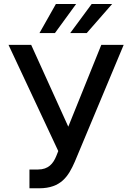

<svg xmlns="http://www.w3.org/2000/svg" viewBox="-20 -958 680 987"><path d="M131.4 9.9H181.1C294.7 9.9 332.4 -53.6 364.3 -126.1L615.8 -727.3H500.7L331 -306.8L140.3 -727.3H23.8L279.5 -181.5L269.2 -155.5C253.6 -117.5 229.4 -86.6 175.1 -86.6H131.4ZM182.9 -788H262.4L371.4 -937.5H267.4ZM340.9 -788H425.8L556.5 -937.5H451.3Z"/></svg>

Font: Margiela Sans Medium
Style: Regular
Weight: 500
Designer: Stefan Endress, Andreas Faust
Version: Version 1.100;FEAKit 1.0